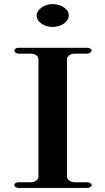

<svg xmlns="http://www.w3.org/2000/svg" viewBox="-20 -920 514 940"><path d="M71.3 0H406.9C417.8 0 428.7 -5.9 428.7 -13.9C428.7 -21.8 417.8 -27.7 406.9 -27.7H344.6C324.8 -27.7 307.9 -41.6 307.9 -55.4V-629.7C307.9 -644.6 324.8 -657.4 344.6 -657.4H406.9C417.8 -657.4 428.7 -665.3 428.7 -672.3C428.7 -680.2 417.8 -686.1 406.9 -686.1H71.3C58.4 -686.1 50.5 -680.2 50.5 -672.3C50.5 -665.3 58.4 -657.4 71.3 -657.4H131.7C152.5 -657.4 168.3 -644.6 168.3 -629.7V-55.4C168.3 -41.6 152.5 -27.7 131.7 -27.7H71.3C58.4 -27.7 50.5 -21.8 50.5 -13.9C50.5 -5.9 58.4 0 71.3 0ZM236.6 -788.1C281.2 -788.1 316.8 -813.9 316.8 -845.5C316.8 -874.3 281.2 -900 236.6 -900C196 -900 159.4 -873.3 159.4 -842.6C159.4 -812.9 196 -788.1 236.6 -788.1Z"/></svg>

Font: Biblismive
Style: Regular
Weight: 400
Designer: Susan Drake
Foundry: Susan Drake
Version: Version 1.0; ttfautohint (v1.8.4.7-5d5b)